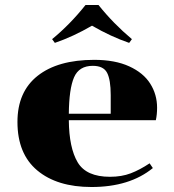

<svg xmlns="http://www.w3.org/2000/svg" viewBox="-20 -738 698 770"><path d="M509 -581 498 -566Q425 -591 349 -635Q273 -591 200 -566L189 -581Q261 -640 323 -718H375Q434 -644 509 -581ZM421 -29Q468 -29 504.5 -43Q541 -57 580 -83L593 -64Q500 12 347 12Q209 12 129.5 -54.5Q50 -121 50 -249Q50 -370 131 -434Q212 -498 358 -498Q441 -498 498 -472Q555 -446 582.5 -402.5Q610 -359 610 -306Q610 -279 605 -256H256Q257 -145 291.5 -87Q326 -29 421 -29ZM256 -282H424V-357Q424 -418 409.5 -446Q395 -474 352 -474Q297 -474 277 -428Q257 -382 256 -282Z"/></svg>

Font: Chonburi
Style: Regular
Weight: 400
Designer: Thanarat Vachiruckul and Stawix Ruecha
Foundry: Cadson Demak & Katatrad
Version: Version 1.000